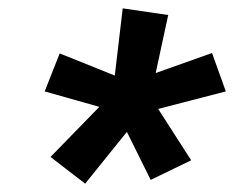

<svg xmlns="http://www.w3.org/2000/svg" viewBox="-20 -844 561 460"><path d="M184 -404 101 -468 218 -588 87 -625 123 -716 255 -663 274 -824 383 -808 353 -669 488 -717 521 -625 359 -583 438 -460 341 -413 284 -528Z"/></svg>

Font: Iosevka Curly
Style: Bold Italic
Weight: 700
Italic angle: -9°
Monospace: yes
Designer: Belleve Invis
Foundry: Belleve Invis
Version: Version 22.1.2; ttfautohint (v1.8.4)